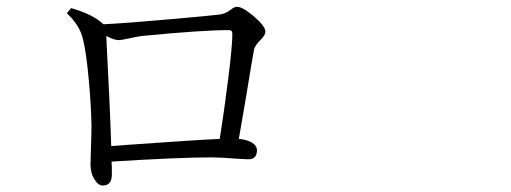

<svg xmlns="http://www.w3.org/2000/svg" viewBox="-20 -623 1540 579"><path d="M290 -63.5Q276.4 -63.5 265.6 -81.1Q252.9 -99.6 252.9 -127Q252.9 -134.8 253.9 -165Q255.9 -220.7 255.9 -244.1Q254.9 -301.8 248 -379.9Q240.2 -464.8 230.5 -503.9Q220.7 -546.9 181.6 -583L194.3 -598.6Q259.8 -580.1 292 -549.8Q353.5 -552.7 487.3 -564.5Q610.4 -575.2 641.6 -579.1Q659.2 -581.1 675.8 -593.8Q686.5 -602.5 694.3 -602.5Q711.9 -602.5 746.1 -573.2Q780.3 -543.9 780.3 -527.3Q780.3 -516.6 764.6 -501.5Q749 -486.3 746.1 -473.6Q741.2 -448.2 721.7 -329.1Q707 -244.1 700.2 -204.1Q724.6 -202.1 739.7 -192.9Q754.9 -183.6 754.9 -169.9Q754.9 -142.6 728.5 -142.6Q720.7 -142.6 693.4 -144.5Q644.5 -148.4 619.1 -148.4Q519.5 -148.4 316.4 -135.7Q317.4 -123 317.4 -97.7Q317.4 -63.5 290 -63.5ZM315.4 -182.6Q332 -183.6 369.1 -186.5Q573.2 -201.2 642.6 -204.1Q656.2 -289.1 668 -383.8Q680.7 -484.4 680.7 -521.5Q680.7 -532.2 669.9 -532.2Q588.9 -532.2 409.2 -514.6Q393.6 -512.7 367.2 -506.8Q345.7 -502 337.9 -502Q324.2 -502 300.8 -514.6Q300.8 -512.7 300.8 -507.8Q312.5 -282.2 315.4 -182.6Z"/></svg>

Font: Bpmf GenRyu Min R
Style: R
Weight: 400
Foundry: But Ko
Version: Version 1.320